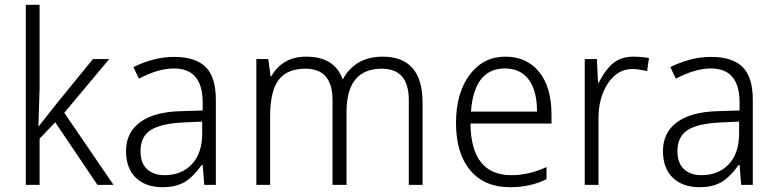

<svg xmlns="http://www.w3.org/2000/svg" viewBox="-20 -780 3278 810"><path d="M144 -248 223.1 -348.1 372.1 -530.8H440.9L251 -304.2L459 0H391.1L212.9 -264.2L147 -194.8V0H88.9V-759.8H147V-405.8L142.1 -248Z M841.8 0 835 -84H831.1Q790.5 -28.3 753.9 -9.3Q717.3 9.8 667 9.8Q594.7 9.8 553.2 -30Q511.7 -69.8 511.7 -143.1Q511.7 -220.7 571 -264.4Q630.4 -308.1 742.7 -311L835 -314V-347.2Q835 -491.2 713.9 -491.2Q647.9 -491.2 565.9 -448.2L543 -497.1Q630.4 -540 713.9 -540Q804.2 -540 847.4 -497.6Q890.6 -455.1 890.6 -358.9V0ZM833 -267.1 752 -263.2Q658.7 -258.8 615.7 -231.2Q572.8 -203.6 572.8 -142.1Q572.8 -91.8 600.3 -66.4Q627.9 -41 673.8 -41Q746.1 -41 789.6 -87.4Q833 -133.8 833 -216.8Z M1704.6 0V-357.9Q1704.6 -490.2 1590.8 -490.2Q1441.9 -490.2 1441.9 -307.1V0H1382.8V-357.9Q1382.8 -490.2 1268.6 -490.2Q1191.4 -490.2 1155.5 -442.9Q1119.6 -395.5 1119.6 -289.1V0H1061.5V-530.8H1111.8L1121.6 -458H1124.5Q1171.9 -541 1271.5 -541Q1391.1 -541 1424.8 -446.8H1426.8Q1480 -541 1593.8 -541Q1762.7 -541 1762.7 -347.2V0Z M2306.6 -258.8H1964.8Q1966.8 -41 2137.7 -41Q2211.4 -41 2285.6 -75.2V-23.9Q2217.3 9.8 2130.9 9.8Q2023.9 9.8 1963.9 -61.5Q1903.8 -132.8 1903.8 -261.2Q1903.8 -387.2 1961.2 -464.1Q2018.6 -541 2111.8 -541Q2202.6 -541 2254.6 -476.3Q2306.6 -411.6 2306.6 -297.9ZM1966.8 -309.1H2245.6Q2245.6 -397 2210.7 -444.1Q2175.8 -491.2 2109.9 -491.2Q1980.5 -491.2 1966.8 -309.1Z M2717.8 -535.2 2710 -480Q2671.9 -488.8 2647 -488.8Q2585.4 -488.8 2545.2 -429Q2504.9 -369.1 2504.9 -280.8V0H2446.8V-530.8H2498L2502.9 -431.2H2505.9Q2536.6 -490.7 2570.1 -515.9Q2603.5 -541 2651.9 -541Q2684.6 -541 2717.8 -535.2Z M3106.9 0 3100.1 -84H3096.2Q3055.7 -28.3 3019 -9.3Q2982.4 9.8 2932.1 9.8Q2859.9 9.8 2818.4 -30Q2776.9 -69.8 2776.9 -143.1Q2776.9 -220.7 2836.2 -264.4Q2895.5 -308.1 3007.8 -311L3100.1 -314V-347.2Q3100.1 -491.2 2979 -491.2Q2913.1 -491.2 2831.1 -448.2L2808.1 -497.1Q2895.5 -540 2979 -540Q3069.3 -540 3112.5 -497.6Q3155.8 -455.1 3155.8 -358.9V0ZM3098.1 -267.1 3017.1 -263.2Q2923.8 -258.8 2880.9 -231.2Q2837.9 -203.6 2837.9 -142.1Q2837.9 -91.8 2865.5 -66.4Q2893.1 -41 2939 -41Q3011.2 -41 3054.7 -87.4Q3098.1 -133.8 3098.1 -216.8Z"/></svg>

Font: Droid Sans TV
Style: Regular
Weight: 300
Version: Version 1.00